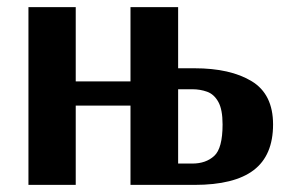

<svg xmlns="http://www.w3.org/2000/svg" viewBox="-20 -520 816 540"><path d="M60 0V-500H193V-291H347V-500H481V-328H527Q628 -328 688 -291.5Q748 -255 748 -170Q748 -83 693.5 -41.5Q639 0 527 0H347V-223H193V0ZM481 -60H521Q559 -60 582.5 -81.5Q606 -103 606 -170Q606 -212 594 -233.5Q582 -255 562.5 -262Q543 -269 521 -269H481Z"/></svg>

Font: Arsenal SC
Style: Bold
Weight: 700
Designer: Andrij Shevchenko
Foundry: Stairsfor
Version: Version 2.001; ttfautohint (v1.8.4.7-5d5b)